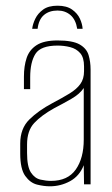

<svg xmlns="http://www.w3.org/2000/svg" viewBox="-20 -647 392 674"><path d="M155 7Q134 7 110 1Q86 -5 68.5 -29.5Q51 -54 51 -108V-143Q51 -196 83 -227.5Q115 -259 164 -285Q200 -304 224.5 -319Q249 -334 262 -352Q275 -370 275 -397V-414Q275 -445 261.5 -460.5Q248 -476 226.5 -481.5Q205 -487 182 -487Q123 -487 104.5 -458Q86 -429 86 -376V-334H64V-378Q64 -415 73.5 -443.5Q83 -472 108.5 -488.5Q134 -505 182 -505Q235 -505 259.5 -491Q284 -477 291 -453.5Q298 -430 298 -403V0H275L274 -67Q259 -29 226 -11Q193 7 155 7ZM159 -12Q218 -12 246 -52Q274 -92 274 -157V-338Q260 -317 230.5 -300Q201 -283 170 -267Q125 -242 100 -215Q75 -188 75 -140V-110Q75 -62 88.5 -41.5Q102 -21 122 -16.5Q142 -12 159 -12ZM182 -627Q214 -627 233 -613.5Q252 -600 260.5 -581.5Q269 -563 270 -546H251Q246 -578 227.5 -594Q209 -610 182 -610Q153 -610 134.5 -594.5Q116 -579 112 -546H93Q95 -563 104 -581.5Q113 -600 131.5 -613.5Q150 -627 182 -627Z"/></svg>

Font: Alumni Sans SC Thin
Style: Regular
Weight: 100
Designer: Robert E. Leuschke
Foundry: Robert E. Leuschke
Version: Version 1.018